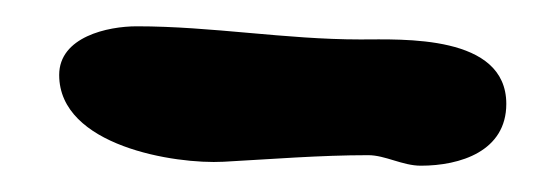

<svg xmlns="http://www.w3.org/2000/svg" viewBox="-20 -423 405 146"><path d="M84 -403C62 -403 25 -395 25 -366C25 -312 113 -298 150 -300C187 -302 223 -305 260 -305C273 -305 286 -297 300 -297C330 -297 365 -308 365 -344C365 -397 286 -393 254 -393C197 -393 141 -403 84 -403Z"/></svg>

Font: ChillLongCangKaiShu ExtraBold
Style: Regular
Weight: 800
Version: Version 3.500;Glyphs 3.1.1 (3135)